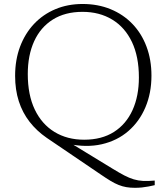

<svg xmlns="http://www.w3.org/2000/svg" viewBox="-20 -712 816 940"><path d="M473.5 142.5 209 -37Q159.5 -71 124.8 -115.8Q90 -160.5 72 -216.5Q54 -272.5 54 -340.5Q54 -419 78.2 -483.5Q102.5 -548 146.5 -594.8Q190.5 -641.5 251 -667Q311.5 -692.5 384.5 -692.5Q459.5 -692.5 521.5 -667Q583.5 -641.5 628.2 -595Q673 -548.5 697.2 -484Q721.5 -419.5 721.5 -341.5Q721.5 -256.5 692 -186.8Q662.5 -117 608 -70Q553.5 -23 478.2 -5.8Q403 11.5 311.5 -8L303.5 -25L530.5 113.5Q564 134 588.5 146.8Q613 159.5 634.8 166Q656.5 172.5 680.8 173.8Q705 175 737.5 172V194.5Q723 198 707.2 201Q691.5 204 674.8 205.8Q658 207.5 640.5 207.5Q617.5 207.5 598.5 204.2Q579.5 201 560.8 193.5Q542 186 521.2 173.5Q500.5 161 473.5 142.5ZM392 -28Q478 -28 537.8 -66Q597.5 -104 628.8 -172.8Q660 -241.5 660 -333Q660 -435 625.8 -506.8Q591.5 -578.5 529.2 -616.2Q467 -654 384 -654Q298.5 -654 238.5 -616.2Q178.5 -578.5 147.2 -510Q116 -441.5 116 -349.5Q116 -247.5 150.2 -175.8Q184.5 -104 246.8 -66Q309 -28 392 -28Z"/></svg>

Font: Newsreader Light
Style: Regular
Weight: 300
Designer: Hugues Gentile
Foundry: Production Type
Version: Version 1.003